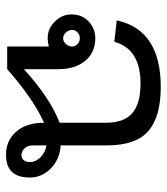

<svg xmlns="http://www.w3.org/2000/svg" viewBox="21 -581 548 630"><g transform="rotate(90 295.0 -266.0)"><path d="M457 -191.4Q503.9 -187.5 533.2 -158.2Q562.5 -128.9 562.5 -89.8Q562.5 -11.7 488.3 -11.7Q441.4 -11.7 412.1 -44.9Q382.8 -78.1 382.8 -136.7Q304.7 -101.6 207 -15.6H132.8V-152.3Q117.2 -148.4 105.5 -148.4Q74.2 -148.4 50.8 -171.9Q27.3 -195.3 27.3 -226.6Q27.3 -261.7 50.8 -283.2Q74.2 -304.7 105.5 -304.7Q152.3 -304.7 179.7 -271.5Q207 -238.3 207 -183.6V-70.3Q300.8 -156.2 382.8 -187.5V-339.8Q382.8 -398.4 351.6 -425.8Q320.3 -453.1 253.9 -453.1Q140.6 -453.1 117.2 -367.2L46.9 -375Q78.1 -519.5 265.6 -519.5Q363.3 -519.5 410.2 -478.5Q457 -437.5 457 -343.8ZM105.5 -199.2Q117.2 -199.2 125 -209Q132.8 -218.8 132.8 -228.5Q132.8 -238.3 125 -246.1Q117.2 -253.9 105.5 -253.9Q93.8 -253.9 85.9 -246.1Q78.1 -238.3 78.1 -228.5Q78.1 -218.8 85.9 -209Q93.8 -199.2 105.5 -199.2ZM511.7 -89.8Q511.7 -109.4 496.1 -125Q480.5 -140.6 457 -144.5V-101.6Q457 -82 466.8 -72.3Q476.6 -62.5 488.3 -62.5Q500 -62.5 505.9 -70.3Q511.7 -78.1 511.7 -89.8Z"/></g></svg>

Font: 和音 by 宁静之雨，公众号njzyshare
Style: Regular
Weight: 400
Designer: Steve Matteson
Foundry: Ascender Corporation
Version: Version 6.00;June 8, 2018;FontCreator 11.0.0.2388 32-bit